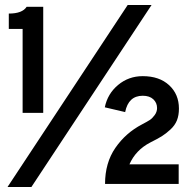

<svg xmlns="http://www.w3.org/2000/svg" viewBox="-20 -732 770 764"><path d="M10 12 488 -712H583L105 12ZM70 -283V-617H15V-678Q69 -678 86 -705H152V-283ZM398 0Q398 -84 439 -143.5Q480 -203 545 -237Q566 -248 576 -254.5Q586 -261 595.5 -274Q605 -287 605 -302Q605 -323 590 -337Q575 -351 548 -351Q491 -351 478 -286L397 -305Q408 -359 450 -394Q492 -429 548 -429Q614 -429 653 -393Q692 -357 692 -300Q692 -273 684 -253Q676 -233 658 -216.5Q640 -200 624 -190Q608 -180 578 -165Q520 -135 495 -78H691V0Z"/></svg>

Font: Overpass Light
Style: Bold
Weight: 600
Designer: Delve Withrington, Thomas Jockin
Foundry: Delve Fonts
Version: Version 3.000;DELV;Overpass